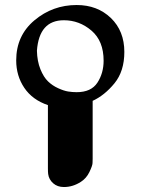

<svg xmlns="http://www.w3.org/2000/svg" viewBox="-20 -670 565 769"><path d="M44.9 -428.2Q44.9 -527.3 117.9 -588.6Q190.9 -649.9 287.1 -649.9Q370.1 -649.9 424.1 -597.9Q478 -545.9 478 -461.9Q478 -384.8 438.5 -336.4Q398.9 -288.1 351.1 -266.1V-34.2Q351.1 -27.3 350.6 -16.6Q350.1 -5.9 338.1 19Q326.2 43.9 304.2 58.1Q272 79.1 235.8 79.1Q210 79.1 192.9 64Q175.8 48.8 172.9 26.9Q171.9 19 171.9 3.9V-249Q109.9 -270 77.4 -318.1Q44.9 -366.2 44.9 -428.2ZM127.9 -466.8Q128.9 -424.8 141.8 -392.8Q154.8 -360.8 172.4 -344Q189.9 -327.1 212.9 -316.7Q235.8 -306.2 252.9 -303.5Q270 -300.8 287.1 -300.8Q345.2 -300.8 370.1 -338.9Q395 -377 395 -426.8Q395 -505.9 346.4 -547.4Q297.9 -588.9 235.8 -588.9Q136.7 -588.9 127.9 -466.8Z"/></svg>

Font: CMU Bright
Style: SemiBold
Weight: 600
Version: Version 0.7.0